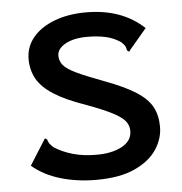

<svg xmlns="http://www.w3.org/2000/svg" viewBox="-49 -680 697 737"><g transform="rotate(-5 300.0 -311.0)"><path d="M293 11Q219 11 155 -8Q91 -27 47 -65L105 -157L110 -165L118 -160Q120 -152 124 -145.5Q128 -139 140 -128Q171 -108 211 -96.5Q251 -85 299 -85Q359 -84 399 -105Q439 -126 439 -165Q439 -186 426 -202.5Q413 -219 378.5 -237Q344 -255 279 -279Q201 -306 156.5 -334.5Q112 -363 93 -397Q74 -431 74 -473Q74 -520 103.5 -556Q133 -592 186.5 -612.5Q240 -633 309 -633Q447 -633 532 -553L467 -476L461 -468L453 -474Q452 -482 449 -489Q446 -496 434 -507Q408 -525 376.5 -532Q345 -539 306 -539Q253 -539 221 -521Q189 -503 189 -476Q189 -456 202 -440Q215 -424 251.5 -406.5Q288 -389 358 -363Q433 -335 476 -307.5Q519 -280 536.5 -247.5Q554 -215 554 -171Q554 -125 526.5 -83.5Q499 -42 441.5 -15.5Q384 11 293 11Z"/></g></svg>

Font: Inconsolata Expanded Bold
Style: Regular
Weight: 700
Width: 7
Monospace: yes
Designer: Raph Levien, Cyreal, Brenton Simpson
Foundry: Raph Levien, Cyreal, Google
Version: Version 3.001; ttfautohint (v1.8.2.53-6de2)